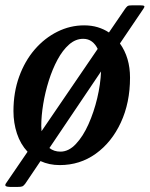

<svg xmlns="http://www.w3.org/2000/svg" viewBox="-54 -628 578 742"><path d="M-2 -198.5Q-2 -271 20 -331.8Q42 -392.5 80.2 -436.8Q118.5 -481 167.8 -505.5Q217 -530 271 -530Q299.5 -530 323.5 -522.8Q347.5 -515.5 367 -502.5L429.5 -594Q435 -601.5 439 -604.5Q443 -607.5 458.5 -607.5H486Q501.5 -607.5 503.5 -604.5Q505.5 -601.5 500.5 -594.5L409.5 -460Q448.5 -405.5 448.5 -328Q448.5 -231 413 -154.5Q377.5 -78 316.2 -34Q255 10 177 10Q136 10 102.5 -5.5L43.5 82Q37.5 90 32.5 92.2Q27.5 94.5 11.5 94.5H-8.5Q-28 94.5 -32 90.8Q-36 87 -29.5 78.5L52.5 -41.5Q25 -71 11.5 -112Q-2 -153 -2 -198.5ZM105.5 -141Q105.5 -130.5 106.5 -121L323.5 -439Q315 -457 301 -467.5Q287 -478 267.5 -478Q238 -478 213 -456Q188 -434 168.2 -397.2Q148.5 -360.5 134.5 -316Q120.5 -271.5 113 -225.8Q105.5 -180 105.5 -141ZM179.5 -42Q211.5 -42 239.2 -71.5Q267 -101 288 -148Q309 -195 321.8 -248.8Q334.5 -302.5 336.5 -352L137 -56Q154.5 -42 179.5 -42Z"/></svg>

Font: Besley* Narrow Medium
Style: Italic
Weight: 500
Width: 4
Italic angle: -13°
Designer: Owen Earl
Foundry: indestructible type*
Version: Version 3.000; ttfautohint (v1.8.3)